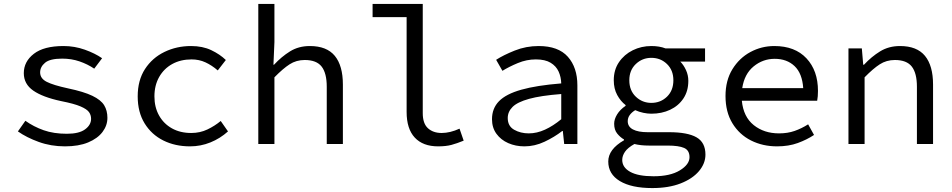

<svg xmlns="http://www.w3.org/2000/svg" viewBox="-20 -732 4840 976"><path d="M310 12Q239 12 177 -10.5Q115 -33 71 -64L109 -118Q151 -88 202 -70Q253 -52 320 -52Q382 -52 412.5 -74.5Q443 -97 443 -128Q443 -147 432.5 -162Q422 -177 389.5 -191Q357 -205 291 -218Q197 -238 149 -271.5Q101 -305 101 -360Q101 -419 152 -458.5Q203 -498 303 -498Q359 -498 411 -479.5Q463 -461 499 -436L459 -383Q425 -406 384 -420Q343 -434 296 -434Q234 -434 209 -413Q184 -392 184 -364Q184 -333 217.5 -316Q251 -299 325 -283Q406 -266 449.5 -245Q493 -224 509.5 -197Q526 -170 526 -133Q526 -94 501 -61Q476 -28 428 -8Q380 12 310 12Z M946 12Q870 12 810 -18Q750 -48 715 -105Q680 -162 680 -242Q680 -324 717 -381Q754 -438 816 -468Q878 -498 951 -498Q1010 -498 1054 -477Q1098 -456 1128 -427L1087 -374Q1057 -400 1024.5 -415Q992 -430 954 -430Q898 -430 855.5 -406.5Q813 -383 789 -340.5Q765 -298 765 -242Q765 -187 788.5 -145Q812 -103 854 -79.5Q896 -56 952 -56Q997 -56 1034.5 -74Q1072 -92 1102 -117L1139 -64Q1099 -28 1049.5 -8Q1000 12 946 12Z M1293 0V-712H1375V-518L1370 -403H1373Q1411 -444 1454.5 -471Q1498 -498 1555 -498Q1641 -498 1682 -448Q1723 -398 1723 -302V0H1641V-291Q1641 -360 1615 -393.5Q1589 -427 1529 -427Q1486 -427 1452 -405Q1418 -383 1375 -339V0Z M2207 12Q2130 12 2088.5 -32.5Q2047 -77 2047 -163V-645H1874V-712H2129V-157Q2129 -104 2155.5 -80Q2182 -56 2225 -56Q2268 -56 2316 -78L2337 -17Q2303 -3 2275 4.5Q2247 12 2207 12Z M2646 12Q2601 12 2563.5 -4.5Q2526 -21 2503.5 -52Q2481 -83 2481 -126Q2481 -181 2516.5 -217.5Q2552 -254 2630 -276Q2708 -298 2833 -308Q2832 -341 2819.5 -368.5Q2807 -396 2779 -413Q2751 -430 2704 -430Q2657 -430 2612.5 -411.5Q2568 -393 2534 -372L2502 -428Q2539 -452 2596.5 -475Q2654 -498 2718 -498Q2818 -498 2866.5 -443.5Q2915 -389 2915 -298V0H2848L2841 -66H2838Q2798 -35 2748 -11.5Q2698 12 2646 12ZM2668 -54Q2709 -54 2750.5 -73Q2792 -92 2833 -126V-254Q2729 -246 2669.5 -229.5Q2610 -213 2585.5 -188.5Q2561 -164 2561 -132Q2561 -91 2593.5 -72.5Q2626 -54 2668 -54Z M3296 224Q3190 224 3131 188.5Q3072 153 3072 89Q3072 27 3152 -19V-23Q3133 -34 3117.5 -53Q3102 -72 3102 -103Q3102 -126 3117 -150.5Q3132 -175 3160 -194V-198Q3135 -217 3117.5 -249Q3100 -281 3100 -324Q3100 -377 3126.5 -416Q3153 -455 3196.5 -476.5Q3240 -498 3291 -498Q3332 -498 3363 -486H3564V-419H3438Q3455 -402 3467 -376Q3479 -350 3479 -321Q3479 -269 3454 -231.5Q3429 -194 3386.5 -174Q3344 -154 3291 -154Q3272 -154 3250.5 -158.5Q3229 -163 3209 -172Q3191 -161 3181 -147Q3171 -133 3171 -116Q3171 -88 3197.5 -74Q3224 -60 3272 -60H3381Q3475 -60 3520.5 -34Q3566 -8 3566 54Q3566 99 3533 138Q3500 177 3439.5 200.5Q3379 224 3296 224ZM3291 -209Q3338 -209 3370.5 -240.5Q3403 -272 3403 -324Q3403 -375 3370.5 -406.5Q3338 -438 3291 -438Q3245 -438 3212 -406.5Q3179 -375 3179 -324Q3179 -272 3212 -240.5Q3245 -209 3291 -209ZM3302 164Q3387 164 3436 134Q3485 104 3485 67Q3485 32 3457.5 20Q3430 8 3374 8H3279Q3258 8 3239.5 6Q3221 4 3205 0Q3171 19 3157 39.5Q3143 60 3143 81Q3143 119 3183.5 141.5Q3224 164 3302 164Z M3918 -433Q3858 -433 3811 -394.5Q3764 -356 3753 -284H4063Q4058 -359 4019 -396Q3980 -433 3918 -433ZM3930 12Q3857 12 3797.5 -18Q3738 -48 3703 -105.5Q3668 -163 3668 -244Q3668 -323 3703 -380Q3738 -437 3794.5 -467.5Q3851 -498 3916 -498Q4021 -498 4079.5 -435.5Q4138 -373 4138 -270Q4138 -256 4137 -243Q4136 -230 4134 -220H3751Q3759 -138 3811.5 -96Q3864 -54 3940 -54Q3984 -54 4019.5 -66.5Q4055 -79 4088 -100L4118 -46Q4082 -22 4035.5 -5Q3989 12 3930 12Z M4293 0V-486H4361L4368 -403H4372Q4410 -444 4454 -471Q4498 -498 4555 -498Q4641 -498 4682 -448Q4723 -398 4723 -302V0H4641V-291Q4641 -360 4615 -393.5Q4589 -427 4529 -427Q4486 -427 4452 -405Q4418 -383 4375 -339V0Z"/></svg>

Font: SauceCodePro NFM
Style: Regular
Weight: 400
Monospace: yes
Designer: Paul D. Hunt, Teo Tuominen
Foundry: Adobe
Version: Version 2.042;hotconv 1.1.0;makeotfexe 2.6.0;Nerd Fonts 3.3.